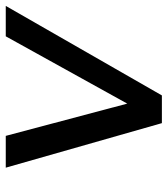

<svg xmlns="http://www.w3.org/2000/svg" viewBox="22 -601 579 663"><g transform="rotate(-90 311.5 -269.5)"><path d="M313.5 0 622.6 -539.1H517.6L285.2 -119.6L173.8 -539.1H64L217.8 0Z"/></g></svg>

Font: Winston
Style: Italic
Weight: 400
Italic angle: -8.13011°
Designer: Vernon Adams, Kim Jin-seong, David Berlow, Cristiano Sobral
Foundry: The Winston Project Authors
Version: Version 3.004